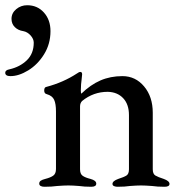

<svg xmlns="http://www.w3.org/2000/svg" viewBox="-39 -711 688 734"><path d="M111 -9Q111 -16 116.5 -20Q122 -24 134 -27Q154 -32 164.5 -39.5Q175 -47 175 -65V-285Q175 -314 168 -329.5Q161 -345 140 -351Q130 -353 130 -365Q130 -378 139 -379Q203 -396 255 -430Q263 -436 268 -436Q275 -436 275 -427L273 -407Q272 -400 271 -389Q270 -378 270 -366Q270 -355 272 -353Q307 -387 345 -403.5Q383 -420 429 -420Q479 -420 512 -380.5Q545 -341 545 -280V-64Q545 -46 555 -40Q565 -34 587 -27Q609 -19 609 -8Q609 3 590 3Q562 3 542 0Q516 -2 500 -2Q484 -2 458 0Q439 3 410 3Q403 3 397 0.5Q391 -2 391 -8Q391 -19 413 -27Q435 -34 444.5 -40Q454 -46 454 -64V-271Q454 -312 432 -335.5Q410 -359 373 -360Q318 -360 275 -325Q267 -317 267 -304V-64Q267 -46 277 -39Q287 -32 307 -27Q329 -21 329 -9Q329 3 310 3Q283 3 263 0Q239 -2 222 -2Q206 -2 180 0Q159 3 131 3Q122 3 116.5 0Q111 -3 111 -9ZM-19 -433Q-19 -443 -3 -446Q37 -455 63.5 -480.5Q90 -506 90 -548Q90 -562 78 -575.5Q66 -589 50 -592Q30 -595 17.5 -607.5Q5 -620 5 -639Q5 -661 23 -676Q41 -691 65 -691Q104 -691 129 -663Q154 -635 154 -592Q154 -543 129.5 -503.5Q105 -464 69 -442Q33 -420 1 -420Q-19 -420 -19 -433Z"/></svg>

Font: EB Garamond Medium
Style: Regular
Weight: 500
Designer: Georg Duffner and Octavio Pardo
Foundry: Georg Duffner
Version: Version 1.000